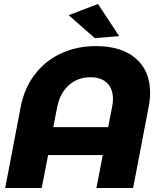

<svg xmlns="http://www.w3.org/2000/svg" viewBox="-20 -942 797 962"><path d="M471 -922 577 -761 455 -751 324 -866ZM732 -478Q732 -442 725 -408L647 0H463L495 -165H221L189 0H6L84 -408Q102 -500 154 -568.5Q206 -637 285 -674Q364 -711 461 -711Q589 -711 660.5 -649Q732 -587 732 -478ZM546 -446Q546 -497 516.5 -526Q487 -555 433 -555Q370 -555 325.5 -515.5Q281 -476 267 -408L247 -305H522L542 -408Q546 -425 546 -446Z"/></svg>

Font: TypoPRO Montserrat Alternates
Style: Bold Italic
Weight: 700
Italic angle: -11.3°
Designer: Julieta Ulanovsky
Foundry: Julieta Ulanovsky
Version: Version 6.001